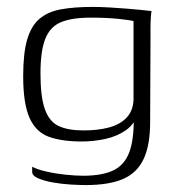

<svg xmlns="http://www.w3.org/2000/svg" viewBox="-20 -422 516 555"><path d="M227 113Q211 113 185 111.5Q159 110 133.5 105.5Q108 101 90.5 93.5Q73 86 73 75Q73 72 73 67Q73 62 73 60Q88 68 114.5 74Q141 80 170 83Q199 86 220 86Q279 86 311.5 68.5Q344 51 356.5 10Q369 -31 366 -98L381 -99Q370 -64 344.5 -46Q319 -28 285 -20.5Q251 -13 216 -13Q159 -13 121.5 -26.5Q84 -40 65.5 -81Q47 -122 47 -202Q47 -268 58.5 -307.5Q70 -347 94 -367.5Q118 -388 156 -395Q194 -402 248 -402Q270 -402 296 -400.5Q322 -399 347 -397Q372 -395 391 -393Q410 -391 418 -390Q417 -386 416 -371.5Q415 -357 415 -339Q415 -321 415 -305L414 -69Q414 -2 395 38Q376 78 335.5 95.5Q295 113 227 113ZM222 -45Q263 -45 295 -53.5Q327 -62 346 -82Q365 -102 366 -135V-361Q356 -364 322 -367.5Q288 -371 242 -371Q188 -371 156.5 -358Q125 -345 111 -310Q97 -275 97 -209Q97 -143 109.5 -107Q122 -71 149 -58Q176 -45 222 -45Z"/></svg>

Font: Genos Light
Style: Regular
Weight: 300
Designer: Robert E. Leuschke
Foundry: Robert E. Leuschke
Version: Version 1.010